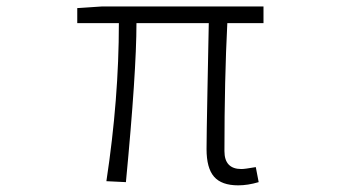

<svg xmlns="http://www.w3.org/2000/svg" viewBox="-20 -553 1040 586"><path d="M707 12.7Q656.2 12.7 633.3 -13.7Q610.4 -40 610.4 -97.7Q610.4 -134.8 613.3 -283.7Q616.2 -432.6 617.2 -482.4H396.5Q396.5 -334 364.3 2.9L304.7 0Q342.8 -251 342.8 -482.4H215.8V-528.3L290 -533.2H784.2V-482.4H673.8Q665 -310.5 665 -91.8Q665 -37.1 716.8 -37.1Q727.5 -37.1 760.7 -43L769.5 2.9Q736.3 12.7 707 12.7Z"/></svg>

Font: GenEi Gothic M Light
Style: Regular
Weight: 300
Designer: o_tamon (Modified); [Source Han Sans]
Ryoko NISHIZUKA  (kana & ideographs); Paul D. Hunt (Latin, Greek & Cyrillic); Wenl
Version: Version 1.1a;Original Version 1.004